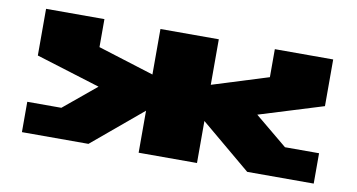

<svg xmlns="http://www.w3.org/2000/svg" viewBox="-59 -670 1507 810"><g transform="rotate(10 695.0 -265.0)"><path d="M70 0V-130H216L355 -245L80 -330V-530H330V-410L570 -335V-530H820V-335L1060 -410V-530H1310V-330L1035 -245L1174 -130H1320V0H1035L820 -180V0H570V-180L355 0Z"/></g></svg>

Font: Stalin One
Style: Regular
Weight: 400
Designer: Jovanny Lemonad
Foundry: Alexey Maslov, Jovanny Lemonad
Version: Version 3.002; ttfautohint (v0.91) -l 8 -r 50 -G 200 -x 0 -w